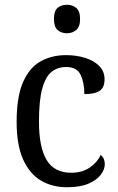

<svg xmlns="http://www.w3.org/2000/svg" viewBox="-20 -778 497 808"><path d="M262 10Q200 10 152.5 -18Q105 -46 77.5 -106.5Q50 -167 50 -265Q50 -372 77.5 -433.5Q105 -495 152 -520.5Q199 -546 258 -546Q301 -546 338 -534.5Q375 -523 397.5 -500.5Q420 -478 420 -444Q420 -410 399.5 -396Q379 -382 335 -382Q335 -429 319.5 -462.5Q304 -496 258 -496Q223 -496 197.5 -476Q172 -456 158 -406Q144 -356 144 -266Q144 -159 176 -105Q208 -51 280 -51Q325 -51 357 -72.5Q389 -94 404 -126Q421 -112 421 -87Q421 -65 404 -42.5Q387 -20 352 -5Q317 10 262 10ZM262 -638Q238 -638 222.5 -651.5Q207 -665 207 -698Q207 -732 222.5 -745Q238 -758 262 -758Q284 -758 300.5 -745Q317 -732 317 -698Q317 -665 300.5 -651.5Q284 -638 262 -638Z"/></svg>

Font: Noto Serif Lao SemCond
Style: Regular
Weight: 400
Width: 4
Designer: Monotype Design Team
Foundry: Monotype Imaging Inc.
Version: Version 2.004; ttfautohint (v1.8.4.7-5d5b)